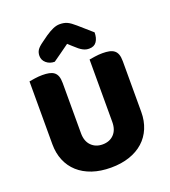

<svg xmlns="http://www.w3.org/2000/svg" viewBox="-154 -967 973 1096"><g transform="rotate(-20 332.0 -419.0)"><path d="M602 -224Q602 -170 583.5 -125.5Q565 -81 530 -49.5Q495 -18 445 -1Q395 16 332 16Q269 16 219 -1Q169 -18 134 -49.5Q99 -81 80.5 -125.5Q62 -170 62 -224V-606Q73 -608 97 -611.5Q121 -615 143 -615Q166 -615 183.5 -611.5Q201 -608 213 -599Q225 -590 231 -574Q237 -558 237 -532V-227Q237 -179 263.5 -152Q290 -125 332 -125Q375 -125 401 -152Q427 -179 427 -227V-606Q438 -608 462 -611.5Q486 -615 508 -615Q531 -615 548.5 -611.5Q566 -608 578 -599Q590 -590 596 -574Q602 -558 602 -532ZM337 -734Q306 -711 282 -694.5Q258 -678 236 -662Q206 -662 185.5 -679.5Q165 -697 165 -723Q165 -743 174.5 -758Q184 -773 211 -792L247 -818Q272 -835 293.5 -844.5Q315 -854 335 -854Q362 -854 381 -845Q400 -836 426 -813L507 -742Q507 -708 492.5 -686.5Q478 -665 447 -665Q437 -665 428.5 -667Q420 -669 410 -674Q400 -679 388 -688.5Q376 -698 360 -713Z"/></g></svg>

Font: Baloo Tammudu
Style: Regular
Weight: 400
Designer: Omkar Shende and Ek Type
Foundry: Ek Type
Version: Version 1.007;PS 1.000;hotconv 1.0.88;makeotf.lib2.5.647800